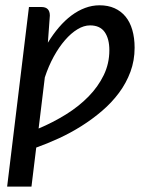

<svg xmlns="http://www.w3.org/2000/svg" viewBox="-20 -535 560 726"><path d="M489 -354.5Q489 -306 473.2 -263.5Q457.5 -221 430 -184Q402.5 -147 366 -115.8Q329.5 -84.5 288.2 -58.5Q247 -32.5 203 -12.2Q159 8 117 23L99 170.5H7L89.5 -508.5H136.5Q168.5 -508.5 168.5 -476L161 -373.5Q180.5 -405.5 203 -431.8Q225.5 -458 250.2 -476.5Q275 -495 301.8 -505Q328.5 -515 356.5 -515Q388.5 -515 413 -504Q437.5 -493 454.5 -472.5Q471.5 -452 480.2 -422Q489 -392 489 -354.5ZM393.5 -345Q393.5 -388.5 375.8 -413.8Q358 -439 320.5 -439Q297 -439 272.8 -424.2Q248.5 -409.5 225.8 -383.2Q203 -357 183.2 -321Q163.5 -285 149.5 -242.5L126 -49Q180.5 -72 229.2 -102.2Q278 -132.5 314.5 -169.8Q351 -207 372.2 -250.8Q393.5 -294.5 393.5 -345Z"/></svg>

Font: Lato Medium
Style: Italic
Weight: 500
Italic angle: -7°
Designer: Lukasz Dziedzic
Foundry: tyPoland Lukasz Dziedzic
Version: Version 2.006; 2014-01-15